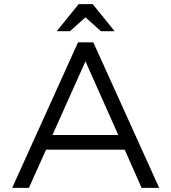

<svg xmlns="http://www.w3.org/2000/svg" viewBox="-20 -910 830 930"><path d="M432 -705H358L39 0H120L203 -185H584L666 0H751ZM394 -613 553 -256H234ZM429 -890H361L255 -759H319L394 -826L469 -759H535Z"/></svg>

Font: Mission
Style: Regular
Weight: 400
Version: Version 1.000;FEAKit 1.0